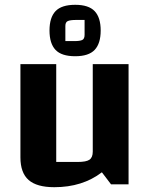

<svg xmlns="http://www.w3.org/2000/svg" viewBox="-20 -767 625 799"><path d="M515 0H442L404 -50Q323 12 206 12Q133 12 99 -18Q65 -48 65 -112V-500H214V-93H303Q339 -93 352.5 -102.5Q366 -112 366 -136V-500H515ZM186 -640Q186 -694 211 -720.5Q236 -747 293 -747Q349 -747 374 -720.5Q399 -694 399 -640Q399 -586 374 -559.5Q349 -533 293 -533Q236 -533 211 -559.5Q186 -586 186 -640ZM290 -596Q312 -596 322 -600.5Q332 -605 332 -622V-684H297Q273 -684 262.5 -679.5Q252 -675 252 -659V-596Z"/></svg>

Font: Changa SemiBold
Style: Regular
Weight: 600
Designer: Eduardo Rodriguez Tunni
Foundry: Eduardo Rodriguez Tunni
Version: Version 2.002; ttfautohint (v1.5) -l 8 -r 50 -G 150 -x 14 -H